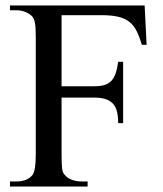

<svg xmlns="http://www.w3.org/2000/svg" viewBox="-20 -682 596 702"><path d="M498.5 -518.1Q489.7 -548.3 479.2 -569.1Q468.8 -589.8 452.4 -602.5Q436 -615.2 411.9 -620.8Q387.7 -626.5 351.6 -626.5H205.1V-366.7H325.2Q346.7 -366.7 361.6 -371.1Q376.5 -375.5 386.5 -385.7Q396.5 -396 402.6 -413.3Q408.7 -430.7 412.1 -456.1H430.2V-231.9H412.1Q412.1 -255.4 408 -272.9Q403.8 -290.5 393.8 -302Q383.8 -313.5 366.9 -319.3Q350.1 -325.2 325.2 -325.2H205.1V-117.7Q205.1 -85.4 206.8 -68.1Q208.5 -50.8 215.8 -43.5Q225.6 -30.8 242.4 -24.7Q259.3 -18.6 276.4 -18.6H300.3V0H16.6V-18.6H40.5Q79.6 -18.6 99.1 -42.5Q110.8 -58.1 110.8 -117.7V-545.4Q110.8 -563.5 110.1 -576.4Q109.4 -589.4 107.7 -598.4Q106 -607.4 103.3 -613.3Q100.6 -619.1 97.2 -622.6Q86.9 -632.8 71.5 -638.7Q56.2 -644.5 40.5 -644.5H16.6V-662.1H508.8L516.1 -518.1Z"/></svg>

Font: Doulos SIL APac
Style: Regular
Weight: 400
Designer: Walt Agee, Victor Gaultney, Peter Martin, Debbi Hosken, Becca Hirsbrunner
Foundry: SIL International
Version: Version 5.000